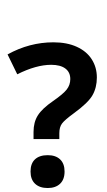

<svg xmlns="http://www.w3.org/2000/svg" viewBox="-20 -1030 541 967"><path d="M148.9 -329.6V-365.7Q148.9 -414.6 170.7 -449Q192.4 -483.4 247.1 -521Q297.9 -556.2 315.9 -579.1Q334 -602.1 334 -631.8Q334 -666.5 308.8 -685.1Q283.7 -703.6 237.8 -703.6Q162.1 -703.6 66.9 -655.8L18.1 -755.9Q128.4 -816.9 249 -816.9Q317.4 -816.9 366.9 -794.2Q416.5 -771.5 442.1 -731.2Q467.8 -690.9 467.8 -639.6Q467.8 -588.9 445.8 -550.3Q423.8 -511.7 351.1 -459Q305.7 -425.8 292.2 -407.7Q278.8 -389.6 278.8 -358.9V-329.6ZM220.2 -248.5Q260.3 -248.5 282.7 -227.3Q305.2 -206.1 305.2 -166Q305.2 -126 282.5 -104.5Q259.8 -83 220.2 -83Q179.7 -83 156.7 -104.5Q133.8 -126 133.8 -166Q133.8 -206.5 156.2 -227.5Q178.7 -248.5 220.2 -248.5ZM127.4 -750ZM131.8 -1009.8Z"/></svg>

Font: Noto Sans Oriya UI
Style: Bold
Weight: 700
Designer: Monotype Design Team
Foundry: Monotype Imaging Inc.
Version: Version 1.01